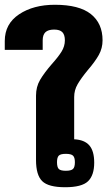

<svg xmlns="http://www.w3.org/2000/svg" viewBox="-38 -770 467 805"><path d="M113 -99V-369Q113 -406 130 -435Q147 -464 179 -501Q206 -531 220 -553.5Q234 -576 234 -601Q234 -624 223.5 -635Q213 -646 189 -646Q164 -646 152.5 -635Q141 -624 141 -601V-561H-18V-598Q-18 -670 42 -710Q102 -750 192 -750Q294 -750 343 -711Q392 -672 392 -601Q392 -568 376.5 -540Q361 -512 330 -476Q302 -442 287.5 -417Q273 -392 273 -363V-186Q316 -184 336.5 -160.5Q357 -137 357 -88Q357 -35 331 -10Q305 15 235 15Q165 15 139 -10.5Q113 -36 113 -99ZM276 -90Q276 -110 268 -117.5Q260 -125 238 -125Q216 -125 208.5 -117.5Q201 -110 201 -90Q201 -69 208.5 -61.5Q216 -54 238 -54Q260 -54 268 -61.5Q276 -69 276 -90Z"/></svg>

Font: Pridi SemiBold
Style: Regular
Weight: 600
Designer: Katatrad Team
Foundry: CadsonDemak
Version: Version 1.001